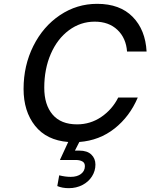

<svg xmlns="http://www.w3.org/2000/svg" viewBox="-20 -735 785 1002"><path d="M597 -226H699Q657 -127 578 -64.5Q499 -2 394 6L371 51H394Q435 51 456.5 71.5Q478 92 478 124Q478 157 460 185.5Q442 214 410 230.5Q378 247 339 247Q305 247 279 236L289 180Q321 188 349 188Q383 188 403 172.5Q423 157 423 132Q423 114 409 107Q395 100 378 100H293L294 97L336 6Q223 -3 163 -78.5Q103 -154 103 -271Q103 -393 154 -495Q205 -597 293 -656Q381 -715 487 -715Q606 -715 672.5 -647Q739 -579 745 -466H643Q638 -536 593 -579Q548 -622 474 -622Q400 -622 339.5 -577Q279 -532 245 -453.5Q211 -375 211 -277Q211 -188 254.5 -137Q298 -86 382 -86Q452 -86 509 -125Q566 -164 597 -226Z"/></svg>

Font: Be Vietnam Medium
Style: Italic
Weight: 500
Italic angle: -9.444°
Designer: Gabriel Lam
Foundry: TypeRant
Version: Version 3.000